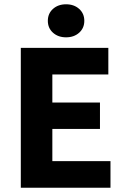

<svg xmlns="http://www.w3.org/2000/svg" viewBox="-20 -875 588 895"><path d="M77 0V-652H485V-528H224V-397H446V-274H224V-124H495V0ZM288 -701Q251 -701 227 -722.5Q203 -744 203 -778Q203 -812 227 -833.5Q251 -855 288 -855Q325 -855 349 -833.5Q373 -812 373 -778Q373 -744 349 -722.5Q325 -701 288 -701Z"/></svg>

Font: Giro Regular
Style: Bold
Weight: 700
Designer: Paul D. Hunt
Foundry: Adobe Systems Incorporated
Version: Version 1.000;PS 1.0;hotconv 1.0.88;makeotf.lib2.5.647800